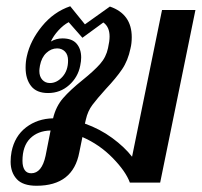

<svg xmlns="http://www.w3.org/2000/svg" viewBox="-20 -585 646 615"><path d="M606 -553 493 0H396Q383 -36 341 -79Q299 -122 244 -146L234 -97Q214 10 97 10Q53 10 33.5 -11.5Q14 -33 14 -67Q14 -83 17 -99Q27 -149 63.5 -177Q100 -205 150 -206Q159 -244 182 -270.5Q205 -297 245 -329Q281 -358 300.5 -380Q320 -402 326 -431Q331 -453 331 -468Q331 -499 311 -513L244 -464L200 -514Q183 -505 167 -487.5Q151 -470 143 -452Q160 -462 180 -462Q211 -462 225.5 -445Q240 -428 240 -401Q240 -389 237 -375Q230 -338 201.5 -312.5Q173 -287 134 -287Q97 -287 79.5 -309.5Q62 -332 62 -368Q62 -388 66 -405Q77 -455 114.5 -501Q152 -547 205 -565L252 -507L332 -564Q402 -540 402 -466Q402 -446 398 -430Q390 -391 371 -363Q352 -335 319 -300Q291 -269 276 -249Q261 -229 255 -202L252 -189Q300 -172 339.5 -143Q379 -114 403 -83L499 -553ZM108 -375Q106 -363 106 -358Q106 -340 115.5 -329.5Q125 -319 140 -319Q162 -319 180 -339Q198 -359 198 -391Q198 -410 188 -420Q178 -430 163 -430Q144 -430 128.5 -415.5Q113 -401 108 -375ZM126 -86 142 -167Q101 -166 76.5 -141.5Q52 -117 52 -70Q52 -51 59 -40.5Q66 -30 80 -30Q114 -30 126 -86Z"/></svg>

Font: Trirong Medium
Style: Italic
Weight: 500
Italic angle: -12°
Designer: Katatrad Team
Foundry: CadsonDemak
Version: Version 1.001